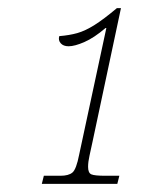

<svg xmlns="http://www.w3.org/2000/svg" viewBox="-20 -839 355 473"><path d="M83 -386 88 -406H129Q149 -406 158.5 -414Q168 -422 175 -458L242 -770H240Q212 -746 188 -735.5Q164 -725 149 -725Q136 -725 129.5 -732.5Q123 -740 126 -750Q151 -752 170.5 -757.5Q190 -763 213 -777.5Q236 -792 268 -819H278L208 -490Q204 -471 200.5 -455.5Q197 -440 197 -428Q197 -413 205 -409.5Q213 -406 239 -406H274L269 -386Z"/></svg>

Font: Noto Serif ExtraCondensed Thin
Style: Italic
Weight: 100
Width: 2
Italic angle: -12°
Designer: Monotype Design Team
Foundry: Monotype Imaging Inc.
Version: Version 2.013